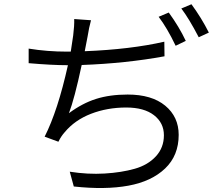

<svg xmlns="http://www.w3.org/2000/svg" viewBox="-20 -874 1040 926"><path d="M772.5 -672.9 773.4 -602.5Q587.9 -568.4 374 -560.5Q338.9 -396.5 312.5 -328.1Q377 -376 443.4 -397Q509.8 -418 595.7 -418Q711.9 -418 776.9 -364.3Q841.8 -310.5 841.8 -223.6Q841.8 -124 776.4 -61.5Q710.9 1 599.1 21.5Q487.3 42 335.9 25.4L316.4 -45.9Q403.3 -32.2 484.9 -37.1Q566.4 -42 629.9 -60.1Q693.4 -78.1 731.9 -120.1Q770.5 -162.1 770.5 -221.7Q770.5 -281.2 722.7 -318.4Q674.8 -355.5 588.9 -355.5Q497.1 -355.5 418.9 -325.2Q340.8 -294.9 292 -236.3Q274.4 -216.8 261.7 -190.4L195.3 -214.8Q258.8 -339.8 307.6 -559.6H303.7Q231.4 -559.6 118.2 -569.3V-639.6Q208 -625 302.7 -625H321.3Q332 -694.3 333 -703.1Q338.9 -750 337.9 -782.2L418.9 -776.4Q409.2 -741.2 402.3 -697.3Q398.4 -675.8 388.7 -627Q609.4 -635.7 772.5 -672.9ZM745.1 -793 793.9 -813.5Q843.8 -745.1 876 -676.8L827.1 -653.3Q786.1 -739.3 745.1 -793ZM854.5 -833 903.3 -853.5Q952.1 -787.1 987.3 -716.8L938.5 -694.3Q890.6 -786.1 854.5 -833Z"/></svg>

Font: GenEi Gothic M SemiLight
Style: Regular
Weight: 350
Designer: o_tamon (Modified); [Source Han Sans]
Ryoko NISHIZUKA  (kana & ideographs); Paul D. Hunt (Latin, Greek & Cyrillic); Wenl
Version: Version 1.1a;Original Version 1.004